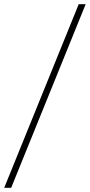

<svg xmlns="http://www.w3.org/2000/svg" viewBox="-80 -770 426 910"><path d="M-60 120 293 -750H326L-27 120Z"/></svg>

Font: Spectral ExtraLight
Style: Italic
Weight: 275
Italic angle: -10°
Designer: Jean-Baptiste Levee
Foundry: Production Type
Version: Version 2.001